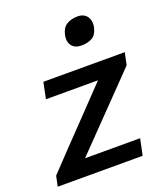

<svg xmlns="http://www.w3.org/2000/svg" viewBox="-152 -829 795 922"><g transform="rotate(-20 246.0 -368.0)"><path d="M-16.5 0 -5.5 -52.5Q45 -106 93.2 -156.5Q141.5 -207 184 -251L340 -414H74L91 -497H507L494 -435Q471 -411 440.2 -379.2Q409.5 -347.5 376.5 -313.5Q343.5 -279.5 313.5 -248.5L153.5 -83.5H435L417.5 0ZM323.5 -598Q291 -598 275 -618Q263.5 -632 263.5 -653Q263.5 -663 266 -674Q273 -707.5 296.2 -721.8Q319.5 -736 352 -736Q384 -736 400 -714.5Q411 -699 411 -678.5Q411 -669.5 409 -660Q401.5 -624.5 379 -611.2Q356.5 -598 323.5 -598Z"/></g></svg>

Font: Heraclito Medium
Style: Italic
Weight: 500
Italic angle: -12°
Designer: Kostas Bartsokas (font) & Cristiano Sobral (main changes)
Foundry: Kostas Bartsokas (font) & Cristiano Sobral (main changes)
Version: Version 1.00;July 8, 2020;FontCreator 13.0.0.2655 64-bit